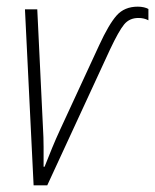

<svg xmlns="http://www.w3.org/2000/svg" viewBox="-20 -557 466 577"><path d="M81 0 55 -529H92L109 -176Q111 -143 111 -115.5Q111 -88 111 -56H114Q125 -84 136.5 -112Q148 -140 161 -168L278 -421Q307 -484 330.5 -510.5Q354 -537 394 -537Q404 -537 412.5 -535Q421 -533 426 -530V-496Q413 -503 396 -503Q369 -503 353 -483.5Q337 -464 311 -409L122 0Z"/></svg>

Font: Noto Sans Condensed ExtraLight
Style: Italic
Weight: 200
Width: 3
Italic angle: -12°
Designer: Monotype Design Team
Foundry: Monotype Imaging Inc.
Version: Version 2.013; ttfautohint (v1.8.4.7-5d5b)